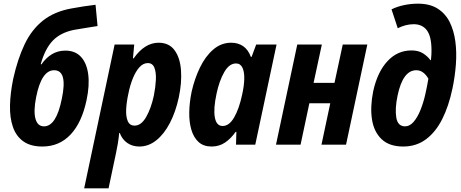

<svg xmlns="http://www.w3.org/2000/svg" viewBox="-20 -789 2514 1047"><path d="M211 10Q147 10 107.5 -18Q68 -46 50.5 -96.5Q33 -147 34.5 -214Q36 -281 52 -359Q76 -467 114 -547Q152 -627 214 -676.5Q276 -726 370 -743Q401 -749 435 -754Q469 -759 501 -763L512 -647Q475 -641 443 -636Q411 -631 383 -626Q310 -611 268 -567.5Q226 -524 202 -439L206 -438Q230 -473 262.5 -493Q295 -513 337 -513Q390 -513 421.5 -479Q453 -445 461 -384Q469 -323 452 -243Q426 -120 364.5 -55Q303 10 211 10ZM220 -100Q287 -100 317 -250Q350 -406 275 -406Q206 -406 177 -259Q162 -182 173.5 -141Q185 -100 220 -100Z M439 238 605 -546H712L705 -471H709Q769 -556 845 -556Q902 -556 932 -515Q962 -474 967 -406Q972 -338 955 -258Q938 -179 906.5 -118.5Q875 -58 832.5 -24Q790 10 740 10Q702 10 674 -9.5Q646 -29 633 -64H630Q627 -33 622.5 -6Q618 21 613 44L572 238ZM714 -104Q750 -104 777 -151Q804 -198 819 -268Q828 -313 830 -353.5Q832 -394 822 -419.5Q812 -445 786 -445Q761 -445 740.5 -422.5Q720 -400 704.5 -362Q689 -324 680 -278Q670 -233 668 -193.5Q666 -154 676.5 -129Q687 -104 714 -104Z M1134 10Q1090 10 1063 -14.5Q1036 -39 1023.5 -81.5Q1011 -124 1012 -177.5Q1013 -231 1025 -289Q1041 -360 1070.5 -421Q1100 -482 1143 -519Q1186 -556 1241 -556Q1278 -556 1305.5 -537.5Q1333 -519 1348 -479H1352L1377 -546H1488L1372 0H1267L1269 -70H1265Q1239 -33 1207 -11.5Q1175 10 1134 10ZM1194 -102Q1230 -102 1257 -149Q1284 -196 1300 -271Q1311 -319 1312 -358Q1313 -397 1302 -420Q1291 -443 1267 -443Q1230 -443 1203 -396Q1176 -349 1161 -279Q1143 -196 1151.5 -149Q1160 -102 1194 -102Z M1485 0 1601 -546H1735L1690 -337H1804L1849 -546H1983L1867 0H1733L1781 -226H1667L1619 0Z M2179 10Q2103 10 2061 -30Q2019 -70 2008.5 -138Q1998 -206 2015 -291Q2038 -396 2092.5 -455Q2147 -514 2224 -514Q2262 -514 2287 -498Q2312 -482 2327 -461H2330Q2332 -477 2332.5 -491Q2333 -505 2333 -514Q2333 -590 2308 -623.5Q2283 -657 2236 -657Q2193 -657 2149 -635L2115 -738Q2148 -754 2185 -761.5Q2222 -769 2259 -769Q2324 -769 2366.5 -742Q2409 -715 2432 -669Q2455 -623 2463 -563.5Q2471 -504 2466 -437.5Q2461 -371 2447 -305Q2427 -210 2391.5 -139.5Q2356 -69 2303 -29.5Q2250 10 2179 10ZM2189 -100Q2214 -100 2235 -124Q2256 -148 2272 -187Q2288 -226 2298.5 -271.5Q2309 -317 2316 -360Q2304 -381 2287.5 -393.5Q2271 -406 2250 -406Q2177 -406 2148 -268Q2133 -196 2141 -148Q2149 -100 2189 -100Z"/></svg>

Font: Noto Sans Condensed
Style: Bold Italic
Weight: 700
Width: 3
Italic angle: -12°
Designer: Monotype Design Team
Foundry: Monotype Imaging Inc.
Version: Version 2.013; ttfautohint (v1.8.4.7-5d5b)